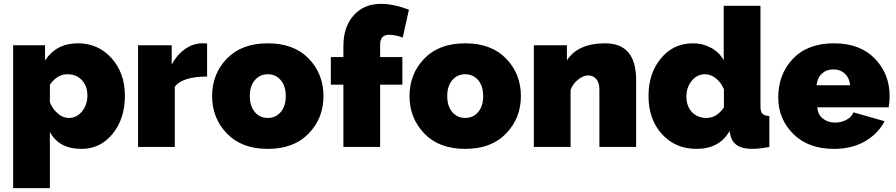

<svg xmlns="http://www.w3.org/2000/svg" viewBox="-20 -760 4636 993"><path d="M402 10Q284 10 238 -78V213H48V-526H213V-447Q271 -536 383 -536Q488 -536 557 -459Q626 -382 626 -265Q626 -146 562.5 -68Q499 10 402 10ZM336 -150Q377 -150 404.5 -184Q432 -218 432 -266Q432 -315 403.5 -345.5Q375 -376 328 -376Q276 -376 238 -322V-231Q252 -196 279 -173Q306 -150 336 -150Z M1051 -535V-364Q925 -364 884 -312V0H694V-526H868V-426Q896 -478 938 -507Q980 -536 1027 -536Q1046 -536 1051 -535Z M1077 -263Q1077 -378 1153.5 -457Q1230 -536 1365 -536Q1500 -536 1576.5 -457Q1653 -378 1653 -263Q1653 -149 1576.5 -69.5Q1500 10 1365 10Q1230 10 1153.5 -69.5Q1077 -149 1077 -263ZM1298 -345.5Q1272 -315 1272 -263Q1272 -211 1298 -180.5Q1324 -150 1365 -150Q1406 -150 1432 -180.5Q1458 -211 1458 -263Q1458 -315 1432 -345.5Q1406 -376 1365 -376Q1324 -376 1298 -345.5Z M1946 0H1756V-322H1691V-465H1756V-522Q1756 -621 1809 -680.5Q1862 -740 1949 -740Q2016 -740 2095 -710L2063 -566Q2024 -580 1992 -580Q1946 -580 1946 -529V-465H2061V-322H1946Z M2098 -263Q2098 -378 2174.5 -457Q2251 -536 2386 -536Q2521 -536 2597.5 -457Q2674 -378 2674 -263Q2674 -149 2597.5 -69.5Q2521 10 2386 10Q2251 10 2174.5 -69.5Q2098 -149 2098 -263ZM2319 -345.5Q2293 -315 2293 -263Q2293 -211 2319 -180.5Q2345 -150 2386 -150Q2427 -150 2453 -180.5Q2479 -211 2479 -263Q2479 -315 2453 -345.5Q2427 -376 2386 -376Q2345 -376 2319 -345.5Z M3270 -346V0H3080V-296Q3080 -333 3063.5 -351.5Q3047 -370 3022 -370Q2997 -370 2970 -348.5Q2943 -327 2931 -295V0H2741V-526H2912V-448Q2969 -536 3110 -536Q3270 -536 3270 -346Z M3582 10Q3473 10 3403.5 -66.5Q3334 -143 3334 -264Q3334 -381 3398.5 -458.5Q3463 -536 3564 -536Q3615 -536 3658 -512.5Q3701 -489 3723 -448V-730H3913V-210Q3913 -183 3923 -172Q3933 -161 3959 -160V0Q3905 10 3869 10Q3772 10 3757 -63L3753 -82Q3701 10 3582 10ZM3634 -150Q3686 -150 3724 -204V-298Q3710 -333 3683 -354.5Q3656 -376 3626 -376Q3585 -376 3557.5 -342Q3530 -308 3530 -260Q3530 -211 3558.5 -180.5Q3587 -150 3634 -150Z M4293 10Q4160 10 4082.5 -67.5Q4005 -145 4005 -256Q4005 -376 4081 -456Q4157 -536 4293 -536Q4428 -536 4504.5 -457Q4581 -378 4581 -263Q4581 -232 4576 -205H4207Q4210 -166 4236.5 -146Q4263 -126 4299 -126Q4331 -126 4358 -140.5Q4385 -155 4394 -179L4555 -133Q4521 -68 4453.5 -29Q4386 10 4293 10ZM4203 -319H4377Q4373 -357 4349.5 -379Q4326 -401 4290 -401Q4254 -401 4230.5 -379Q4207 -357 4203 -319Z"/></svg>

Font: Raleway
Style: Heavy
Weight: 900
Designer: Matt McInerney, Pablo Impallari, Rodrigo Fuenzalida
Foundry: Matt McInerney, Pablo Impallari, Rodrigo Fuenzalida
Version: Version 2.001